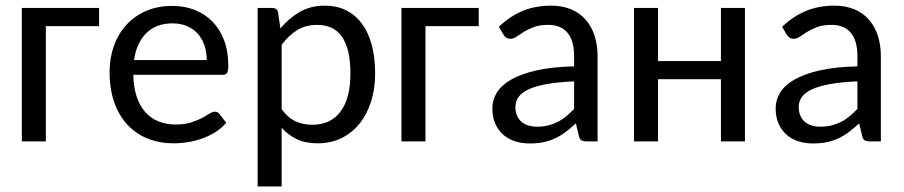

<svg xmlns="http://www.w3.org/2000/svg" viewBox="-20 -506 3233 687"><path d="M334.5 -477.5V-412.6H144V0H58.1V-477.5Z M372.1 0ZM596.7 -484.9Q639.6 -484.9 676.3 -470.7Q712.9 -456.5 739.7 -429.2Q766.6 -401.9 781.7 -362.3Q796.9 -322.8 796.9 -271.5Q796.9 -251.5 792.5 -244.9Q788.1 -238.3 776.4 -238.3H457Q458 -193.4 469.2 -159.9Q480.5 -126.5 500.2 -104.5Q520 -82.5 547.4 -71.5Q574.7 -60.5 608.4 -60.5Q639.6 -60.5 662.6 -67.6Q685.5 -74.7 701.9 -83.5Q718.3 -92.3 729.5 -99.4Q740.7 -106.4 749 -106.4Q754.4 -106.4 758.3 -104.2Q762.2 -102.1 765.1 -98.1L789.6 -66.9Q773.4 -47.9 751.7 -33.9Q730 -20 705.1 -11Q680.2 -2 653.6 2.4Q627 6.8 601.1 6.8Q551.3 6.8 509.3 -9.8Q467.3 -26.4 436.8 -58.8Q406.2 -91.3 389.2 -138.9Q372.1 -186.5 372.1 -248.5Q372.1 -298.3 387.5 -341.6Q402.8 -384.8 431.9 -416.7Q460.9 -448.7 502.7 -466.8Q544.4 -484.9 596.7 -484.9ZM598.1 -422.4Q538.1 -422.4 503.2 -387.2Q468.3 -352.1 459.5 -291H719.7Q719.7 -319.8 711.4 -344Q703.1 -368.2 687.5 -385.5Q671.9 -402.8 649.2 -412.6Q626.5 -422.4 598.1 -422.4Z M901.9 0ZM901.9 161.1V-477.5H953.1Q962.4 -477.5 968.3 -473.4Q974.1 -469.2 975.1 -460L983.4 -404.3Q1013.7 -440.9 1052.7 -463.4Q1091.8 -485.8 1142.6 -485.8Q1183.6 -485.8 1216.8 -470Q1250 -454.1 1273.4 -423.3Q1296.9 -392.6 1309.6 -347.2Q1322.3 -301.8 1322.3 -242.2Q1322.3 -189.5 1308.1 -143.8Q1293.9 -98.1 1267.3 -64.7Q1240.7 -31.2 1202.6 -12.2Q1164.6 6.8 1116.7 6.8Q1073.2 6.8 1042.5 -7.8Q1011.7 -22.5 987.8 -48.8V161.1ZM1114.3 -417Q1074.2 -417 1043.7 -398.4Q1013.2 -379.9 987.8 -345.7V-115.2Q1010.3 -84.5 1037.4 -72Q1064.5 -59.6 1097.7 -59.6Q1163.1 -59.6 1198.5 -106.9Q1233.9 -154.3 1233.9 -242.2Q1233.9 -288.6 1225.8 -321.8Q1217.8 -355 1202.4 -376.2Q1187 -397.5 1164.8 -407.2Q1142.6 -417 1114.3 -417Z M1692.9 -477.5V-412.6H1502.4V0H1416.5V-477.5Z M1741.7 0ZM2080.1 0Q2067.4 0 2060.5 -3.9Q2053.7 -7.8 2051.3 -20L2040.5 -64.5Q2022 -47.4 2004.2 -33.9Q1986.3 -20.5 1966.8 -11.2Q1947.3 -2 1924.8 2.7Q1902.3 7.3 1875.5 7.3Q1847.7 7.3 1823.5 -0.2Q1799.3 -7.8 1781 -23.7Q1762.7 -39.6 1752.2 -63.2Q1741.7 -86.9 1741.7 -119.1Q1741.7 -147.5 1757.1 -173.6Q1772.5 -199.7 1807.1 -220.2Q1841.8 -240.7 1897.5 -253.7Q1953.1 -266.6 2034.2 -268.6V-305.2Q2034.2 -360.8 2010.5 -388.9Q1986.8 -417 1941.4 -417Q1911.1 -417 1890.4 -409.2Q1869.6 -401.4 1854.5 -392.1Q1839.4 -382.8 1828.4 -375Q1817.4 -367.2 1806.2 -367.2Q1797.4 -367.2 1791 -371.6Q1784.7 -376 1780.8 -382.8L1765.1 -410.2Q1804.7 -448.2 1850.3 -467Q1896 -485.8 1951.7 -485.8Q1991.7 -485.8 2022.9 -472.9Q2054.2 -460 2075.2 -436Q2096.2 -412.1 2107.2 -378.9Q2118.2 -345.7 2118.2 -305.2V0ZM1901.4 -52.7Q1922.9 -52.7 1940.9 -57.1Q1959 -61.5 1975.1 -69.6Q1991.2 -77.6 2005.6 -89.6Q2020 -101.6 2034.2 -116.2V-214.8Q1977.1 -212.4 1937 -205.3Q1897 -198.2 1871.8 -186.5Q1846.7 -174.8 1835.4 -158.9Q1824.2 -143.1 1824.2 -123.5Q1824.2 -105 1830.3 -91.6Q1836.4 -78.1 1846.7 -69.6Q1856.9 -61 1871.1 -56.9Q1885.3 -52.7 1901.4 -52.7Z M2645.5 -477.5V0H2559.6V-222.7H2334.5V0H2248.5V-477.5H2334.5V-287.6H2559.6V-477.5Z M2755.4 0ZM3093.8 0Q3081.1 0 3074.2 -3.9Q3067.4 -7.8 3064.9 -20L3054.2 -64.5Q3035.6 -47.4 3017.8 -33.9Q3000 -20.5 2980.5 -11.2Q2960.9 -2 2938.5 2.7Q2916 7.3 2889.2 7.3Q2861.3 7.3 2837.2 -0.2Q2813 -7.8 2794.7 -23.7Q2776.4 -39.6 2765.9 -63.2Q2755.4 -86.9 2755.4 -119.1Q2755.4 -147.5 2770.8 -173.6Q2786.1 -199.7 2820.8 -220.2Q2855.5 -240.7 2911.1 -253.7Q2966.8 -266.6 3047.9 -268.6V-305.2Q3047.9 -360.8 3024.2 -388.9Q3000.5 -417 2955.1 -417Q2924.8 -417 2904.1 -409.2Q2883.3 -401.4 2868.2 -392.1Q2853 -382.8 2842 -375Q2831.1 -367.2 2819.8 -367.2Q2811 -367.2 2804.7 -371.6Q2798.3 -376 2794.4 -382.8L2778.8 -410.2Q2818.4 -448.2 2864 -467Q2909.7 -485.8 2965.3 -485.8Q3005.4 -485.8 3036.6 -472.9Q3067.9 -460 3088.9 -436Q3109.9 -412.1 3120.8 -378.9Q3131.8 -345.7 3131.8 -305.2V0ZM2915 -52.7Q2936.5 -52.7 2954.6 -57.1Q2972.7 -61.5 2988.8 -69.6Q3004.9 -77.6 3019.3 -89.6Q3033.7 -101.6 3047.9 -116.2V-214.8Q2990.7 -212.4 2950.7 -205.3Q2910.6 -198.2 2885.5 -186.5Q2860.4 -174.8 2849.1 -158.9Q2837.9 -143.1 2837.9 -123.5Q2837.9 -105 2844 -91.6Q2850.1 -78.1 2860.4 -69.6Q2870.6 -61 2884.8 -56.9Q2898.9 -52.7 2915 -52.7Z"/></svg>

Font: Carlito
Style: Regular
Weight: 400
Designer: Lukasz Dziedzic
Foundry: tyPoland Lukasz Dziedzic
Version: Version 1.103; Beta1; all basic design good, some composites